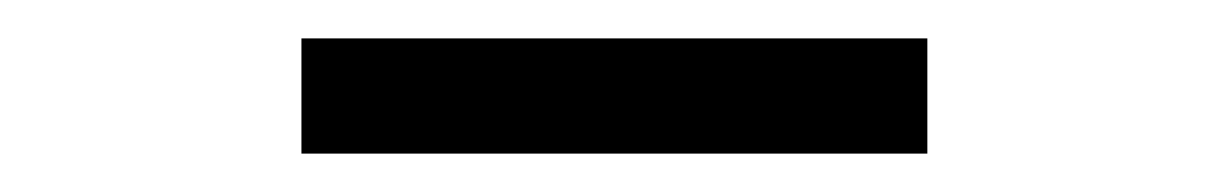

<svg xmlns="http://www.w3.org/2000/svg" viewBox="-20 -722 640 100"><path d="M137 -642H463V-702H137Z"/></svg>

Font: Chess Sans Medium
Style: Regular
Weight: 500
Designer: Wolf Bōese
Foundry: Wolf Bōese
Version: Version 7.223;Glyphs 3.3 (3306)